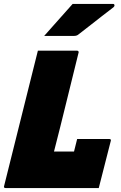

<svg xmlns="http://www.w3.org/2000/svg" viewBox="-46 -958 616 978"><path d="M-16 0Q-29 0 -25 -11Q12 -158 48.5 -305.5Q85 -453 122 -600Q128 -625 134.5 -650Q141 -675 147 -700H346Q351 -700 353.5 -696.5Q356 -693 354 -689Q323 -565 292 -437.5Q261 -310 229 -186H331Q335 -202 339 -218Q343 -234 347 -250H510Q522 -250 518 -239Q503 -182 487.5 -119.5Q472 -57 457 0ZM324 -938H530Q536 -938 537 -932Q538 -926 532 -921Q499 -896 473.5 -876Q448 -856 420.5 -834.5Q393 -813 353 -782Q345 -775 330 -775H179Q216 -817 251 -856Q286 -895 324 -938Z"/></svg>

Font: Recursive Sn Lnr St Blk
Style: Italic
Weight: 900
Italic angle: -15°
Version: Version 1.079;hotconv 1.0.112;makeotfexe 2.5.65598; ttfautoh